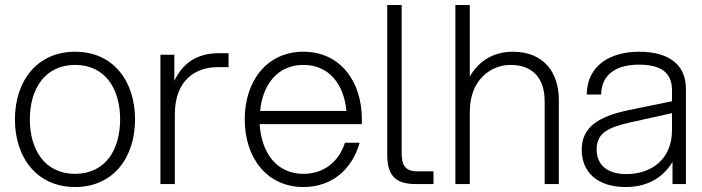

<svg xmlns="http://www.w3.org/2000/svg" viewBox="-20 -740 2824 772"><path d="M282 12C436 12 523 -107 523 -260C523 -413 436 -532 282 -532C128 -532 40 -413 40 -260C40 -107 128 12 282 12ZM100 -260C100 -383 161 -479 282 -479C403 -479 463 -383 463 -260C463 -137 403 -41 282 -41C161 -41 100 -137 100 -260Z M625 0H683V-282C684 -417 765 -470 855 -470H899V-526H859C792 -526 722 -502 681 -415V-520H625Z M1200 12C1316 12 1396 -60 1426 -166H1367C1343 -91 1283 -41 1200 -41C1091 -41 1031 -127 1024 -241H1435V-260C1435 -413 1348 -532 1200 -532C1052 -532 964 -413 964 -260C964 -107 1052 12 1200 12ZM1026 -294C1036 -400 1096 -479 1200 -479C1304 -479 1363 -400 1373 -294Z M1537 -720V-120C1537 -48 1558 0 1650 0H1723V-51H1658C1607 -51 1595 -79 1595 -125V-720Z M1811 0H1869V-291C1869 -423 1958 -479 2032 -479C2122 -479 2170 -426 2170 -332V0H2227V-338C2227 -448 2167 -532 2042 -532C1959 -532 1902 -490 1869 -432V-720H1811Z M2684 0H2738V-383C2738 -475 2676 -532 2549 -532C2439 -532 2341 -481 2339 -360H2397C2399 -452 2473 -480 2549 -480C2635 -480 2682 -450 2682 -377V-333L2507 -297C2382 -271 2319 -226 2319 -138C2319 -47 2383 12 2496 12C2572 12 2641 -17 2684 -89ZM2379 -139C2379 -206 2426 -228 2515 -248L2682 -285V-217C2682 -96 2595 -40 2499 -40C2416 -40 2379 -82 2379 -139Z"/></svg>

Font: Aspekta 250
Style: Regular
Weight: 250
Designer: Ivo Dolenc
Version: Version 2.000